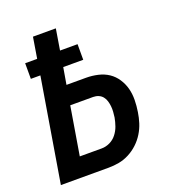

<svg xmlns="http://www.w3.org/2000/svg" viewBox="-133 -841 866 947"><g transform="rotate(-20 300.0 -367.5)"><path d="M25 0 115 -543H65V-625H128L146 -735H266L248 -625H340V-543H235L220 -455H323Q354 -455 384.5 -448Q415 -441 439 -425Q463 -409 479.5 -384Q496 -359 503.5 -330.5Q511 -302 510.5 -270.5Q510 -239 505 -208Q501 -181 492.5 -154Q484 -127 468.5 -102Q453 -77 431.5 -57Q410 -37 384 -23.5Q358 -10 330.5 -5Q303 0 276 0ZM161 -101H276Q298 -101 319 -111Q340 -121 354.5 -139.5Q369 -158 376.5 -179.5Q384 -201 388 -223Q390 -237 391 -252Q392 -267 390.5 -281Q389 -295 385 -308.5Q381 -322 372.5 -332.5Q364 -343 351 -348.5Q338 -354 323 -354H203Z"/></g></svg>

Font: Iosevka Curly Extended
Style: Bold Italic
Weight: 700
Width: 7
Italic angle: -9°
Monospace: yes
Designer: Belleve Invis
Foundry: Belleve Invis
Version: Version 11.1.0; ttfautohint (v1.8.3)